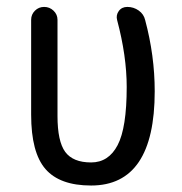

<svg xmlns="http://www.w3.org/2000/svg" viewBox="-20 -540 540 569"><path d="M250 9.8Q157.2 9.8 114.7 -39.1Q72.3 -87.9 72.3 -200.2V-481.4Q72.3 -497.1 83.5 -508.3Q94.7 -519.5 110.8 -519.5Q127 -519.5 138.7 -508.3Q150.4 -497.1 150.4 -481.4V-196.3Q150.4 -121.1 173.3 -89.8Q196.3 -58.6 250 -58.6Q301.8 -58.6 328.6 -109.9Q355.5 -161.1 355.5 -282.2Q355.5 -374 327.1 -480.5Q323.2 -495.1 332 -507.3Q340.8 -519.5 357.4 -519.5Q376 -519.5 391.1 -508.8Q406.2 -498 410.2 -480.5Q438.5 -375 438.5 -269.5Q438.5 9.8 250 9.8Z"/></svg>

Font: Rounded-X Mgen+ 2m regular
Style: Regular
Weight: 400
Designer: [Source Han Sans]
Ryoko NISHIZUKA  (kana & ideographs); Paul D. Hunt (Latin, Greek & Cyrillic); Wenlong ZHANG  (bopomofo
Version: Version 1.059.20150602